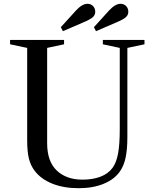

<svg xmlns="http://www.w3.org/2000/svg" viewBox="-20 -980 814 1010"><path d="M228 -227V-728L317 -747V-770H33V-747L123 -728V-242C123 -200.7 126.2 -168 132.5 -144C138.8 -120 148.7 -99.3 162 -82C184 -52.7 215 -30 255 -14C295 2 341 10 393 10C443.7 10 488 2.2 526 -13.5C564 -29.2 592.7 -51.3 612 -80C625.3 -99.3 635 -123.3 641 -152C647 -180.7 650 -216 650 -258V-728L740 -747V-770H521V-747L610 -728V-300C610 -246.7 607 -204 601 -172C595 -140 585.3 -115 572 -97C556.7 -76.3 535.5 -60.8 508.5 -50.5C481.5 -40.2 450 -35 414 -35C357.3 -35 312.2 -51 278.5 -83C244.8 -115 228 -163 228 -227ZM300 -837 311 -816 413 -860C440.3 -871.3 458.5 -881 467.5 -889C476.5 -897 481 -906.7 481 -918C481 -930 477.2 -940 469.5 -948C461.8 -956 452 -960 440 -960C421.3 -960 401 -948 379 -924ZM474 -837 485 -816 587 -860C614.3 -871.3 632.5 -881 641.5 -889C650.5 -897 655 -906.7 655 -918C655 -930 651.2 -940 643.5 -948C635.8 -956 626 -960 614 -960C595.3 -960 575 -948 553 -924Z"/></svg>

Font: Libre Caslon Text
Style: Regular
Weight: 400
Designer: Pablo Impallari, Rodrigo Fuenzalida
Foundry: Pablo Impallari, Rodrigo Fuenzalida
Version: Version 1.000; ttfautohint (v0.93) -l 8 -r 50 -G 200 -x 14 -